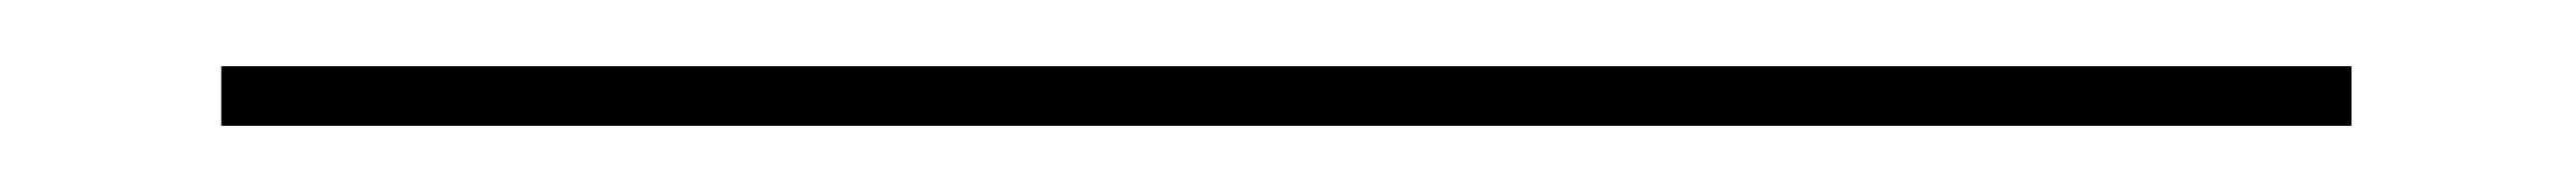

<svg xmlns="http://www.w3.org/2000/svg" viewBox="-20 50 780 58"><path d="M47 88V70H692V88Z"/></svg>

Font: Alumni Sans Thin ExtraLight
Style: Regular
Weight: 250
Version: Version 1.018